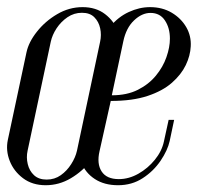

<svg xmlns="http://www.w3.org/2000/svg" viewBox="-32 -520 589 544"><path d="M-9.9 -123.2Q-16 -93.6 -4.5 -64.2Q7 -34.8 33.3 -15Q59.6 4.8 97.5 4.8Q135.4 4.8 168.8 -15Q202.1 -34.8 225.1 -64.5Q248 -94.2 254.5 -123.2L307 -371.4Q313.1 -401 302.3 -430.6Q291.5 -460.2 265.7 -480Q239.9 -499.8 202 -499.8Q163.8 -499.8 129.9 -479.8Q96 -459.9 72.6 -430.2Q49.1 -400.6 43 -371.4ZM111.8 -401.5Q116 -421.1 128.4 -439.9Q140.8 -458.6 159.2 -471.2Q177.8 -483.8 200.1 -483.8Q222.8 -483.8 235.2 -471.2Q247.8 -458.6 251.8 -439.9Q255.9 -421.1 251.6 -401.5L186.1 -93.1Q181.9 -74.1 169.8 -55.1Q157.8 -36 140.2 -23.6Q122.8 -11.2 100.1 -11.2Q77.8 -11.2 64.4 -23.6Q51.1 -36 46.6 -55.1Q42 -74.1 46.2 -93.1ZM194.5 -122Q187.4 -88.4 198.7 -59.2Q210 -30.1 236.8 -12.7Q263.6 4.8 302.5 4.8Q341.8 4.8 372.4 -15.2Q403.1 -35.1 423.1 -64.7Q443 -94.2 448.8 -120.6L461.4 -180.4H445.8L432.4 -119.1Q426.6 -91.8 406.8 -67.4Q387 -43 360.1 -27.8Q333.1 -12.5 304.6 -12.5Q270 -12.5 255.9 -34.3Q241.8 -56.1 250 -91.6L281.8 -234Q343.5 -234 386.2 -248.2Q428.9 -262.4 455.2 -285.6Q481.5 -308.8 494.4 -335.6Q507.2 -362.4 508.4 -388.6Q510.2 -417.9 495.7 -443.1Q481.1 -468.2 454.6 -484Q428 -499.8 393 -499.8Q362.9 -499.8 332.8 -485.9Q302.8 -472.1 280.1 -444.4Q257.5 -416.8 248.4 -374.8ZM284.8 -250 317.4 -403Q325.4 -441 347.8 -462.2Q370.1 -483.4 394.4 -483.4Q421.1 -483.4 435.2 -462.2Q449.4 -441 449.4 -410.5Q449.4 -386.1 439.6 -358.2Q429.9 -330.2 409.7 -305.7Q389.5 -281.1 358.7 -265.6Q327.9 -250 284.8 -250Z"/></svg>

Font: Emberly Black
Style: Italic
Weight: 900
Italic angle: -12°
Designer: Rajesh Rajput
Foundry: Rajesh Rajput
Version: Version 1.000